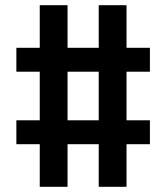

<svg xmlns="http://www.w3.org/2000/svg" viewBox="-20 -737 640 739"><path d="M133 -18V-182H43V-274H133V-461H43V-553H133V-717H240V-553H360V-717H467V-553H557V-461H467V-274H557V-182H467V-18H360V-182H240V-18ZM240 -274H360V-461H240Z"/></svg>

Font: Iosevka Curly Slab SmBdEx
Style: Regular
Weight: 600
Width: 7
Monospace: yes
Designer: Belleve Invis
Foundry: Belleve Invis
Version: Version 11.1.0; ttfautohint (v1.8.3)